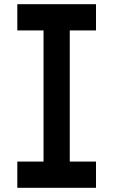

<svg xmlns="http://www.w3.org/2000/svg" viewBox="-20 -895 540 915"><path d="M312.5 -125H437.5V0H62.5V-125H187.5V-750H62.5V-875H437.5V-750H312.5Z"/></svg>

Font: Oldtimer
Style: Regular
Weight: 400
Designer: GGBotNet
Foundry: GGBotNet
Version: 1.00